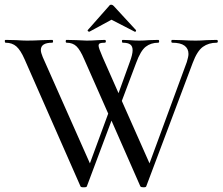

<svg xmlns="http://www.w3.org/2000/svg" viewBox="-26 -795 948 818"><path d="M897 -613Q863 -613 838.5 -595.5Q814 -578 795 -527L597 -1Q596 3 585 3Q575 3 572 -1L449 -281L344 -1Q343 3 331 3Q318 3 317 -1L79 -542Q62 -581 44 -597Q26 -613 -2 -613Q-5 -613 -5.5 -619Q-6 -625 -2 -625L43 -624Q73 -622 89 -622Q117 -622 155 -624L196 -625Q200 -625 200 -619Q200 -613 196 -613Q148 -613 148 -582Q148 -571 156 -552L357 -99L435 -311L333 -542Q316 -582 300 -597.5Q284 -613 258 -613Q254 -613 254 -619Q254 -625 257 -625L299 -624Q329 -622 343 -622Q366 -622 392 -624L420 -625Q425 -625 425 -619Q425 -613 420 -613Q406 -613 400 -610.5Q394 -608 394 -600Q394 -591 411 -552L479 -398L527 -531Q539 -563 539 -581Q539 -598 529 -605.5Q519 -613 497 -613Q494 -613 493.5 -619Q493 -625 497 -625L525 -624Q547 -622 567 -622Q585 -622 609 -624L648 -625Q652 -625 652 -619Q652 -613 648 -613Q617 -613 595 -596Q573 -579 554 -527L493 -365L611 -99L770 -531Q777 -554 777 -565Q777 -588 760 -600.5Q743 -613 708 -613Q704 -613 704 -619Q704 -625 707 -625L748 -624Q782 -622 808 -622Q827 -622 855 -624L897 -625Q902 -625 902 -619Q902 -613 897 -613ZM354 -660Q351 -660 348.5 -662.5Q346 -665 348 -667L439 -770Q442 -775 448 -775Q453 -775 458 -770L553 -667Q555 -665 552.5 -661.5Q550 -658 548 -660L449 -711L355 -660Z"/></svg>

Font: Cormorant Upright Medium
Style: Regular
Weight: 500
Designer: Christian Thalmann (Catharsis Fonts)
Foundry: Catharsis Fonts
Version: Version 3.302